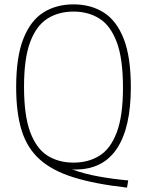

<svg xmlns="http://www.w3.org/2000/svg" viewBox="-20 -769 673 879"><path d="M561.5 90Q415 73.5 317 43Q219 12.5 161.2 -39.8Q103.5 -92 78.8 -172.8Q54 -253.5 54 -370Q54 -508 86.8 -591.2Q119.5 -674.5 178.5 -711.8Q237.5 -749 316.5 -749Q395.5 -749 454.5 -712Q513.5 -675 546.2 -591.8Q579 -508.5 579 -370Q579 -184.5 515.2 -88.8Q451.5 7 325.5 7Q317.5 7 310 6.5Q367 27.5 435 39.5Q503 51.5 567 57ZM316.5 -24.5Q384.5 -24.5 435.2 -56Q486 -87.5 514.5 -162.8Q543 -238 543 -368Q543 -500.5 514.5 -576.2Q486 -652 435.2 -684Q384.5 -716 316.5 -716Q248.5 -716 197.8 -684.2Q147 -652.5 118.5 -577.5Q90 -502.5 90 -372Q90 -239.5 118.5 -163.8Q147 -88 197.8 -56.2Q248.5 -24.5 316.5 -24.5Z"/></svg>

Font: Encode Sans Semi Condensed Thin
Style: Regular
Weight: 100
Width: 4
Designer: Multiple Designers
Foundry: Impallari Type
Version: Version 3.000; ttfautohint (v1.8.3) -l 8 -r 50 -G 200 -x 14 